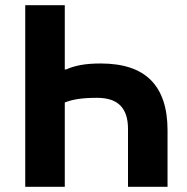

<svg xmlns="http://www.w3.org/2000/svg" viewBox="-20 -718 718 738"><path d="M77 0V-698H229V-451H234Q258 -462 290 -468Q322 -474 367 -474Q497 -474 560.5 -409.5Q624 -345 624 -217V0H472V-223Q472 -282 443 -312Q414 -342 353 -342Q310 -342 280.5 -337.5Q251 -333 229 -324V0Z"/></svg>

Font: IBM Plex Sans
Style: Regular
Weight: 400
Designer: Mike Abbink, Paul van der Laan, Pieter van Rosmalen
Foundry: Bold Monday
Version: Version 3.201